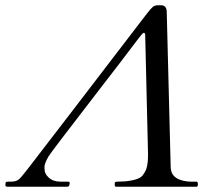

<svg xmlns="http://www.w3.org/2000/svg" viewBox="-123 -712 779 732"><path d="M-93.3 0Q-102.5 0 -102.5 -5.9Q-102.5 -17.6 -99.1 -18.6Q-95.7 -19.5 -92.3 -19.5H-81.5Q-63 -19.5 -53.2 -26.6Q-43.5 -33.7 -19 -65.7Q5.4 -97.7 49.1 -154.3Q92.8 -210.9 137 -268.6Q181.2 -326.2 224.9 -383.3Q268.6 -440.4 308.8 -492.9Q349.1 -545.4 384.5 -591.6Q419.9 -637.7 436 -658.7Q452.1 -679.7 459.7 -685.8Q467.3 -691.9 478.5 -691.9H491.2Q512.7 -691.9 512.7 -665.5L527.8 -73.2Q529.3 -32.2 578.1 -22.5Q591.3 -19.5 603.5 -19.5H625Q631.3 -19.5 631.3 -12.2V-6.8Q631.3 0 624.5 0H321.3Q314.5 0 314.5 -5.4V-14.6Q314.5 -19.5 326.7 -19.5Q338.9 -19.5 352.3 -20.5Q365.7 -21.5 375 -23.4Q410.2 -29.3 420.9 -43.5Q431.6 -57.6 435.5 -70.3Q441.4 -88.9 441.4 -123L430.7 -573.2V-576.2Q430.7 -586.9 425.3 -586.9H424.8Q420.4 -586.4 397.7 -555.9Q375 -525.4 335.9 -474.4Q296.9 -423.3 255.9 -370.6Q70.8 -130.9 62 -115.7Q46.4 -88.9 46.4 -74.2Q46.4 -59.6 50.5 -50.8Q54.7 -42 62.5 -35.2Q79.6 -19.5 106.9 -19.5H136.7Q146.5 -19.5 140.6 -4.4Q139.2 0 130.9 0Z"/></svg>

Font: Cardo-Italic
Style: Italic
Weight: 400
Italic angle: -12°
Designer: David J. Perry
Foundry: David J. Perry
Version: Version 0.991